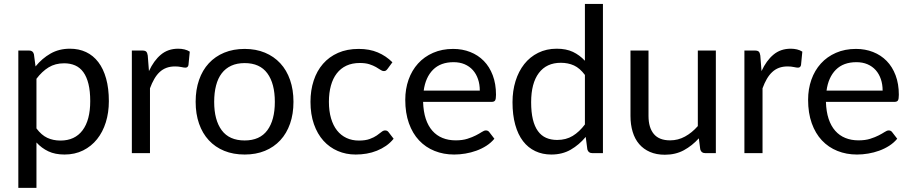

<svg xmlns="http://www.w3.org/2000/svg" viewBox="-20 -756 4496 948"><path d="M155.5 -428Q187.5 -467.5 229.5 -491.5Q271.5 -515.5 325.5 -515.5Q369.5 -515.5 405 -498.8Q440.5 -482 465.5 -449.2Q490.5 -416.5 504 -368Q517.5 -319.5 517.5 -256.5Q517.5 -200.5 502.5 -152.2Q487.5 -104 459.2 -68.8Q431 -33.5 390.2 -13.2Q349.5 7 298.5 7Q252 7 218.8 -8.8Q185.5 -24.5 160 -52.5V171.5H70.5V-506.5H124Q143 -506.5 147.5 -488ZM160 -122Q184.5 -89 213.5 -75.5Q242.5 -62 278.5 -62Q349.5 -62 387.5 -112.5Q425.5 -163 425.5 -256.5Q425.5 -306 416.8 -341.5Q408 -377 391.5 -399.8Q375 -422.5 351 -433Q327 -443.5 296.5 -443.5Q253 -443.5 220.2 -423.5Q187.5 -403.5 160 -367Z M715.5 -405Q739.5 -457 774.5 -486.2Q809.5 -515.5 860 -515.5Q876 -515.5 890.8 -512Q905.5 -508.5 917 -501L910.5 -434.5Q907.5 -422 895.5 -422Q888.5 -422 875 -425Q861.5 -428 844.5 -428Q820.5 -428 801.8 -421Q783 -414 768.2 -400.2Q753.5 -386.5 741.8 -366.2Q730 -346 720.5 -320V0H631V-506.5H682Q696.5 -506.5 702 -501Q707.5 -495.5 709.5 -482Z M1188 -62.5Q1263 -62.5 1300 -112.8Q1337 -163 1337 -253Q1337 -343.5 1300 -394Q1263 -444.5 1188 -444.5Q1150 -444.5 1121.8 -431.5Q1093.5 -418.5 1074.8 -394Q1056 -369.5 1046.8 -333.8Q1037.5 -298 1037.5 -253Q1037.5 -163 1074.8 -112.8Q1112 -62.5 1188 -62.5ZM1188 -514.5Q1243.5 -514.5 1288 -496Q1332.5 -477.5 1364 -443.5Q1395.5 -409.5 1412.2 -361.2Q1429 -313 1429 -253.5Q1429 -193.5 1412.2 -145.5Q1395.5 -97.5 1364 -63.5Q1332.5 -29.5 1288 -11.2Q1243.5 7 1188 7Q1132 7 1087.2 -11.2Q1042.5 -29.5 1011 -63.5Q979.5 -97.5 962.8 -145.5Q946 -193.5 946 -253.5Q946 -313 962.8 -361.2Q979.5 -409.5 1011 -443.5Q1042.5 -477.5 1087.2 -496Q1132 -514.5 1188 -514.5Z M1894 -416.5Q1890 -411 1886 -408Q1882 -405 1875 -405Q1867.5 -405 1858.5 -411.2Q1849.5 -417.5 1836.2 -425Q1823 -432.5 1803.8 -438.8Q1784.5 -445 1756.5 -445Q1719 -445 1690.5 -431.8Q1662 -418.5 1642.8 -393.5Q1623.5 -368.5 1613.8 -333Q1604 -297.5 1604 -253.5Q1604 -207.5 1614.5 -171.8Q1625 -136 1644.2 -111.8Q1663.5 -87.5 1690.8 -74.8Q1718 -62 1752 -62Q1784.5 -62 1805.5 -69.8Q1826.5 -77.5 1840.2 -87Q1854 -96.5 1863.2 -104.2Q1872.5 -112 1881.5 -112Q1892.5 -112 1898.5 -103.5L1923.5 -71Q1907 -50.5 1886 -36Q1865 -21.5 1840.8 -11.8Q1816.5 -2 1790 2.5Q1763.5 7 1736 7Q1688.5 7 1647.8 -10.5Q1607 -28 1577 -61.2Q1547 -94.5 1530 -143Q1513 -191.5 1513 -253.5Q1513 -310 1528.8 -358Q1544.5 -406 1574.8 -440.8Q1605 -475.5 1649.2 -495Q1693.5 -514.5 1751 -514.5Q1804.5 -514.5 1845.2 -497.2Q1886 -480 1917.5 -448.5Z M2421 -71Q2404.5 -51 2381.5 -36.2Q2358.5 -21.5 2332.2 -12Q2306 -2.5 2278 2.2Q2250 7 2222.5 7Q2170 7 2125.8 -10.8Q2081.5 -28.5 2049.2 -62.8Q2017 -97 1999 -147.5Q1981 -198 1981 -263.5Q1981 -316.5 1997.2 -362.5Q2013.5 -408.5 2044 -442.2Q2074.5 -476 2118.5 -495.2Q2162.5 -514.5 2217.5 -514.5Q2263 -514.5 2301.8 -499.2Q2340.5 -484 2368.8 -455.2Q2397 -426.5 2413 -384.2Q2429 -342 2429 -288Q2429 -267 2424.5 -260Q2420 -253 2407.5 -253H2069Q2070.5 -205 2082.2 -169.5Q2094 -134 2115 -110.2Q2136 -86.5 2165 -74.8Q2194 -63 2230 -63Q2263.5 -63 2287.8 -70.8Q2312 -78.5 2329.5 -87.5Q2347 -96.5 2358.8 -104.2Q2370.5 -112 2379 -112Q2390 -112 2396 -103.5ZM2349 -308.5Q2349 -339.5 2340.2 -365.2Q2331.5 -391 2314.8 -409.8Q2298 -428.5 2274 -438.8Q2250 -449 2219.5 -449Q2155.5 -449 2118.2 -411.8Q2081 -374.5 2072 -308.5Z M2957 -736.5V0H2904Q2885 0 2880 -18.5L2872 -80Q2839.5 -41 2798 -17Q2756.5 7 2702 7Q2658.5 7 2623 -9.8Q2587.5 -26.5 2562.5 -59Q2537.5 -91.5 2524 -140Q2510.5 -188.5 2510.5 -251.5Q2510.5 -307.5 2525.5 -355.8Q2540.5 -404 2568.5 -439.5Q2596.5 -475 2637.2 -495.2Q2678 -515.5 2729 -515.5Q2775.5 -515.5 2808.8 -499.8Q2842 -484 2868 -456V-736.5ZM2868 -386Q2843 -419.5 2814 -432.8Q2785 -446 2749 -446Q2678.5 -446 2640.5 -395.5Q2602.5 -345 2602.5 -251.5Q2602.5 -202 2611 -166.8Q2619.5 -131.5 2636 -108.8Q2652.5 -86 2676.5 -75.5Q2700.5 -65 2731 -65Q2775 -65 2807.8 -85Q2840.5 -105 2868 -141.5Z M3514.5 -506.5V0H3461.5Q3442.5 0 3437.5 -18.5L3430.5 -73Q3397.5 -36.5 3356.5 -14.2Q3315.5 8 3262.5 8Q3221 8 3189.2 -5.8Q3157.5 -19.5 3136 -44.5Q3114.5 -69.5 3103.8 -105Q3093 -140.5 3093 -183.5V-506.5H3182V-183.5Q3182 -126 3208.2 -94.5Q3234.5 -63 3288.5 -63Q3328 -63 3362.2 -81.8Q3396.5 -100.5 3425.5 -133.5V-506.5Z M3740 -405Q3764 -457 3799 -486.2Q3834 -515.5 3884.5 -515.5Q3900.5 -515.5 3915.2 -512Q3930 -508.5 3941.5 -501L3935 -434.5Q3932 -422 3920 -422Q3913 -422 3899.5 -425Q3886 -428 3869 -428Q3845 -428 3826.2 -421Q3807.5 -414 3792.8 -400.2Q3778 -386.5 3766.2 -366.2Q3754.5 -346 3745 -320V0H3655.5V-506.5H3706.5Q3721 -506.5 3726.5 -501Q3732 -495.5 3734 -482Z M4410 -71Q4393.5 -51 4370.5 -36.2Q4347.5 -21.5 4321.2 -12Q4295 -2.5 4267 2.2Q4239 7 4211.5 7Q4159 7 4114.8 -10.8Q4070.5 -28.5 4038.2 -62.8Q4006 -97 3988 -147.5Q3970 -198 3970 -263.5Q3970 -316.5 3986.2 -362.5Q4002.5 -408.5 4033 -442.2Q4063.5 -476 4107.5 -495.2Q4151.5 -514.5 4206.5 -514.5Q4252 -514.5 4290.8 -499.2Q4329.5 -484 4357.8 -455.2Q4386 -426.5 4402 -384.2Q4418 -342 4418 -288Q4418 -267 4413.5 -260Q4409 -253 4396.5 -253H4058Q4059.5 -205 4071.2 -169.5Q4083 -134 4104 -110.2Q4125 -86.5 4154 -74.8Q4183 -63 4219 -63Q4252.5 -63 4276.8 -70.8Q4301 -78.5 4318.5 -87.5Q4336 -96.5 4347.8 -104.2Q4359.5 -112 4368 -112Q4379 -112 4385 -103.5ZM4338 -308.5Q4338 -339.5 4329.2 -365.2Q4320.5 -391 4303.8 -409.8Q4287 -428.5 4263 -438.8Q4239 -449 4208.5 -449Q4144.5 -449 4107.2 -411.8Q4070 -374.5 4061 -308.5Z"/></svg>

Font: Lato
Style: Regular
Weight: 400
Designer: Lukasz Dziedzic with Adam Twardoch and Botio Nikoltchev
Foundry: tyPoland Lukasz Dziedzic
Version: Version 2.010; 2014-09-01; http://www.latofonts.com/; ttfaut